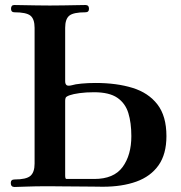

<svg xmlns="http://www.w3.org/2000/svg" viewBox="-20 -746 724 766"><path d="M38 0Q23 0 23 -16Q23 -30 38 -30Q85 -30 101.5 -44.5Q118 -59 118 -93V-635Q118 -670 101.5 -683.5Q85 -697 37 -697Q24 -697 24 -711Q24 -726 37 -726Q42 -726 67.5 -725.5Q93 -725 125 -724.5Q157 -724 179 -724Q202 -724 233.5 -724.5Q265 -725 290.5 -725.5Q316 -726 321 -726Q335 -726 335 -711Q335 -697 321 -697Q273 -697 256.5 -683.5Q240 -670 240 -635V-422Q240 -411 245.5 -406.5Q251 -402 267 -406Q279 -410 305 -412.5Q331 -415 362 -415Q445 -415 508.5 -395.5Q572 -376 608 -329.5Q644 -283 644 -203Q644 -131 612.5 -86.5Q581 -42 524 -21.5Q467 -1 390 -1Q379 -1 351 -1.5Q323 -2 289 -2Q255 -2 224 -2.5Q193 -3 175 -3Q119 -3 84 -1.5Q49 0 38 0ZM245 -32H356Q434 -32 469 -79.5Q504 -127 504 -203Q504 -256 492 -295Q480 -334 448 -356Q416 -378 355 -378Q323 -378 297.5 -374.5Q272 -371 258 -366Q244 -361 242 -356Q240 -351 240 -344Q240 -342 240 -341V-46Q240 -32 245 -32Z"/></svg>

Font: Zen Antique Soft
Style: Regular
Weight: 400
Designer: Yoshimichi Ohira
Foundry: Positype
Version: Version 1.001